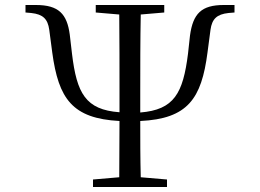

<svg xmlns="http://www.w3.org/2000/svg" viewBox="-20 -748 1040 768"><path d="M363 -698 457 -690C458 -589 458 -479 458 -380V-326V-299C322 -309 287 -375 268 -533L259 -610C248 -692 215 -728 124 -728H82V-698L105 -696C152 -691 171 -672 177 -629L189 -538C214 -353 269 -274 458 -264L457 -39L352 -30V0H648V-30L543 -39C541 -115 541 -188 541 -264C731 -273 786 -353 810 -538L822 -629C828 -672 847 -691 894 -696L918 -698V-728H875C786 -728 752 -694 740 -606L732 -533C712 -375 677 -309 541 -298V-326V-380C541 -480 541 -590 543 -690L637 -698V-728H363Z"/></svg>

Font: Harano Aji Mincho K1
Style: Regular
Weight: 400
Foundry: Masamichi Hosoda
Version: HaranoAjiMinchoK1-Regular version 20230610;ttx 4.39.4